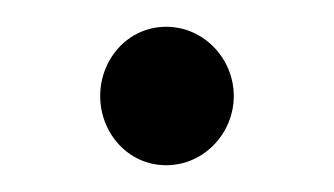

<svg xmlns="http://www.w3.org/2000/svg" viewBox="-20 -117 247 142"><path d="M54.1 -46C54.1 -18.6 74.8 5.2 102.9 5.2C130.8 5.2 152.9 -18.4 152.9 -46C152.9 -73.6 130.8 -97.2 102.9 -97.2C74.8 -97.2 54.1 -73.4 54.1 -46Z"/></svg>

Font: Hi.
Style: Bold
Weight: 400
Designer: Mew Too, Robert Jablonski
Foundry: Cannot Into Space Fonts
Version: Version 1.996